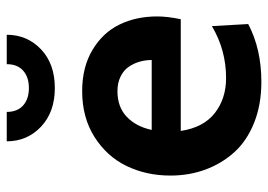

<svg xmlns="http://www.w3.org/2000/svg" viewBox="-130 -636 776 555"><g transform="rotate(-90 257.5 -358.0)"><path d="M281 -587Q211.5 -587 169.2 -627Q127 -667 127 -726H212Q212 -695.5 230.5 -678.8Q249 -662 281 -662Q313 -662 331.5 -678.8Q350 -695.5 350 -726H435Q435 -667 393 -627Q351 -587 281 -587ZM299 10Q233 10 180.5 -11Q128 -32 95.2 -68.5Q62.5 -105 45.2 -152Q28 -199 28 -253Q28 -322.5 55.8 -379.8Q83.5 -437 139.8 -472.5Q196 -508 272 -508Q341.5 -508 391.2 -478.2Q441 -448.5 464.5 -400.2Q488 -352 488 -291Q488 -261.5 480 -223H157Q167 -157 208.8 -124.5Q250.5 -92 310 -92Q391 -92 460 -133L466 -28Q394 10 299 10ZM160 -307H362Q362 -325 357.2 -341.8Q352.5 -358.5 342.5 -373.2Q332.5 -388 314.2 -397Q296 -406 272 -406Q226 -406 197.8 -379Q169.5 -352 160 -307Z"/></g></svg>

Font: Cabin
Style: Bold
Weight: 700
Designer: Pablo Impallari
Foundry: Pablo Impallari. http://www.impallari.com Igino Marini. http://www.ikern.com
Version: Version 3.001;hotconv 1.0.109;makeotfexe 2.5.65596